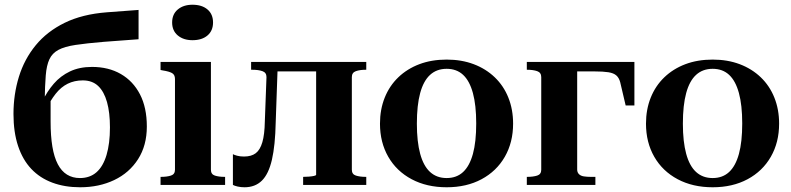

<svg xmlns="http://www.w3.org/2000/svg" viewBox="-20 -782 3347 812"><path d="M432 -730 566 -740V-616L418 -605Q346 -599 299.5 -592Q253 -585 227 -571Q201 -557 189 -531.5Q177 -506 173.5 -463Q170 -420 169 -355L194 -371Q194 -351 194 -334Q194 -317 194 -301Q194 -285 194 -268Q194 -207 201.5 -162Q209 -117 224.5 -87.5Q240 -58 263.5 -43.5Q287 -29 318 -29Q360 -29 388 -53.5Q416 -78 430.5 -126.5Q445 -175 445 -243Q445 -306 432.5 -350.5Q420 -395 395 -418.5Q370 -442 330 -442Q295 -442 266.5 -428Q238 -414 215.5 -385.5Q193 -357 171 -313L159 -353Q179 -395 207.5 -428Q236 -461 276 -480Q316 -499 369 -499Q439 -499 491 -469Q543 -439 572 -383Q601 -327 601 -247Q601 -167 564 -109Q527 -51 463 -20.5Q399 10 319 10Q254 10 201.5 -9.5Q149 -29 112.5 -67.5Q76 -106 56.5 -164.5Q37 -223 37 -300Q37 -383 60 -457.5Q83 -532 131 -590.5Q179 -649 253.5 -685.5Q328 -722 432 -730Z M794 -612Q756 -612 732 -632Q708 -652 708 -687Q708 -722 732 -742Q756 -762 794 -762Q834 -762 857.5 -742Q881 -722 881 -687Q881 -652 857.5 -632Q834 -612 794 -612ZM872 -520V-64Q872 -45 888.5 -39.5Q905 -34 930 -34H932V0H659V-34H661Q686 -34 703 -39.5Q720 -45 720 -64V-448Q720 -466 707.5 -473Q695 -480 669 -484L659 -486V-520Z M1100 -268 1107 -456Q1107 -475 1090 -481Q1073 -487 1047 -487H1042V-520H1155L1146 -264Q1144 -167 1130 -106.5Q1116 -46 1087.5 -18Q1059 10 1014 10Q999 10 985.5 7Q972 4 965 0V-130Q970 -127 982.5 -123.5Q995 -120 1012 -120Q1043 -120 1061.5 -134Q1080 -148 1089.5 -180.5Q1099 -213 1100 -268ZM1317 -43V-520H1529V-487H1527Q1502 -487 1485 -481Q1468 -475 1468 -456V-64Q1468 -45 1485 -39.5Q1502 -34 1527 -34H1529V0H1262V-34Q1273 -34 1286 -35Q1299 -36 1308 -38Q1317 -40 1317 -43ZM1127 -480V-520H1380V-480Z M2150 -259Q2150 -180 2115 -119Q2080 -58 2016.5 -24Q1953 10 1869 10Q1785 10 1721 -24Q1657 -58 1622 -119Q1587 -180 1587 -259Q1587 -319 1607 -369Q1627 -419 1664.5 -455Q1702 -491 1753.5 -510.5Q1805 -530 1869 -530Q1932 -530 1983.5 -510.5Q2035 -491 2072.5 -455Q2110 -419 2130 -369Q2150 -319 2150 -259ZM1743 -259Q1743 -183 1757 -131.5Q1771 -80 1799 -54.5Q1827 -29 1869 -29Q1911 -29 1938.5 -54.5Q1966 -80 1980 -131Q1994 -182 1994 -260Q1994 -337 1980 -388.5Q1966 -440 1938.5 -465.5Q1911 -491 1869 -491Q1827 -491 1799 -465.5Q1771 -440 1757 -388.5Q1743 -337 1743 -259Z M2269 -64V-456Q2269 -475 2252 -481Q2235 -487 2209 -487H2208V-520H2421V-65Q2421 -53 2428.5 -45.5Q2436 -38 2449.5 -36Q2463 -34 2478 -34H2498V0H2208V-34H2209Q2235 -34 2252 -39.5Q2269 -45 2269 -64ZM2378 -480V-520H2663V-336H2626L2603 -434Q2598 -453 2586.5 -463Q2575 -473 2553 -476.5Q2531 -480 2494 -480Z M3275 -259Q3275 -180 3240 -119Q3205 -58 3141.5 -24Q3078 10 2994 10Q2910 10 2846 -24Q2782 -58 2747 -119Q2712 -180 2712 -259Q2712 -319 2732 -369Q2752 -419 2789.5 -455Q2827 -491 2878.5 -510.5Q2930 -530 2994 -530Q3057 -530 3108.5 -510.5Q3160 -491 3197.5 -455Q3235 -419 3255 -369Q3275 -319 3275 -259ZM2868 -259Q2868 -183 2882 -131.5Q2896 -80 2924 -54.5Q2952 -29 2994 -29Q3036 -29 3063.5 -54.5Q3091 -80 3105 -131Q3119 -182 3119 -260Q3119 -337 3105 -388.5Q3091 -440 3063.5 -465.5Q3036 -491 2994 -491Q2952 -491 2924 -465.5Q2896 -440 2882 -388.5Q2868 -337 2868 -259Z"/></svg>

Font: Roboto Serif 144pt SemiBold
Style: Regular
Weight: 600
Version: Version 1.008